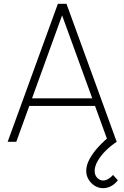

<svg xmlns="http://www.w3.org/2000/svg" viewBox="-20 -740 649 1002"><path d="M518 242Q494.5 242 474.5 229.5Q454.5 217 442.2 196.5Q430 176 430 152Q430 122 447.5 89.8Q465 57.5 494 26Q523 -5.5 558 -33L589 0Q558.5 20 532.2 46Q506 72 490 99.8Q474 127.5 474 152Q474 174.5 487.5 188.2Q501 202 518 202Q531.5 202 545.2 193.8Q559 185.5 570 173L595 201Q578.5 222 558.5 232Q538.5 242 518 242ZM20 0 282 -720H327L589 0H544L289 -701H319L65 0ZM120 -187V-227H488V-187Z"/></svg>

Font: Manrope ExtraLight
Style: Regular
Weight: 200
Designer: Mikhail Sharanda
Foundry: Mikhail Sharanda
Version: Version 4.505